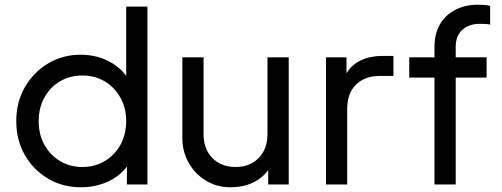

<svg xmlns="http://www.w3.org/2000/svg" viewBox="-20 -782 2129 814"><path d="M323 12Q246 12 184 -24.5Q122 -61 85.5 -124.5Q49 -188 49 -269Q49 -349 85.5 -412.5Q122 -476 184 -513Q246 -550 322 -550Q383 -550 434.5 -525.5Q486 -501 515 -460V-754H605V0H518V-76Q487 -34 435 -11Q383 12 323 12ZM329 -74Q382 -74 424 -99Q466 -124 490.5 -168Q515 -212 515 -269Q515 -324 490.5 -368Q466 -412 424 -437Q382 -462 329 -462Q276 -462 234 -437Q192 -412 168 -368Q144 -324 144 -269Q144 -212 168 -168.5Q192 -125 234 -99.5Q276 -74 329 -74Z M958 12Q899 12 852.5 -16.5Q806 -45 779.5 -92.5Q753 -140 753 -198V-539H843V-214Q843 -150 880.5 -112Q918 -74 979 -74Q1039 -74 1076.5 -112Q1114 -150 1114 -214V-539H1204V0H1117V-61Q1093 -27 1051.5 -7.5Q1010 12 958 12Z M1362 0V-539H1449V-471Q1471 -508 1510.5 -526.5Q1550 -545 1602 -545H1648V-460H1589Q1527 -460 1489.5 -423.5Q1452 -387 1452 -320V0Z M1822 0V-453H1715V-539H1822V-583Q1822 -641 1846.5 -681Q1871 -721 1912.5 -741.5Q1954 -762 2004 -762Q2015 -762 2032 -761Q2049 -760 2058 -757V-678Q2048 -680 2034.5 -680.5Q2021 -681 2014 -681Q1969 -681 1940.5 -656Q1912 -631 1912 -583V-539H2043V-453H1912V0Z"/></svg>

Font: Plus Jakarta Text
Style: Regular
Weight: 400
Designer: Gumpita Rahayu
Foundry: Tokotype Studio
Version: Version 1.000